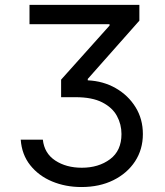

<svg xmlns="http://www.w3.org/2000/svg" viewBox="-20 -747 668 777"><path d="M63.9 -181.8H153.4Q159.4 -126.4 203.7 -97.3Q247.9 -68.2 311.1 -68.2Q378.9 -68.2 425.2 -102.6Q471.6 -137.1 471.6 -204.5Q471.6 -244 453.1 -277.9Q434.7 -311.8 393.8 -332.7Q353 -353.7 285.5 -353.7H227.3V-424.7L423.3 -643.5V-649.1H99.4V-727.3H544V-663.4L335.2 -427.6V-421.9Q398.1 -419 448.5 -390.1Q498.9 -361.2 528.6 -313.2Q558.2 -265.3 558.2 -204.5Q558.2 -142.4 526.5 -93.9Q494.7 -45.5 438.7 -17.8Q382.8 9.9 309.7 9.9Q245 9.9 190.7 -12.8Q136.4 -35.5 102.3 -78.5Q68.2 -121.4 63.9 -181.8Z"/></svg>

Font: Inter UI
Style: Regular
Weight: 400
Designer: Rasmus Andersson
Foundry: rsms
Version: 3.2;8d6f07862